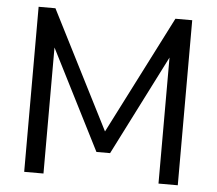

<svg xmlns="http://www.w3.org/2000/svg" viewBox="-51 -776 940 833"><g transform="rotate(5 418.5 -359.5)"><path d="M84 0V-718.8H157.2L418 -205.1L679.7 -718.8H752.9V0H668.9V-548.8L448.2 -113.3H388.7L168 -548.8V0Z"/></g></svg>

Font: Min Sans
Style: Regular
Weight: 400
Designer: Jinseong-Kim, NotoSansCJK, Nunito
Foundry: Jinseong-Kim
Version: Version 1.400;Glyphs 3.1.2 (3151)